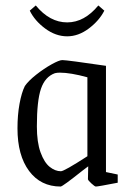

<svg xmlns="http://www.w3.org/2000/svg" viewBox="-20 -674 482 703"><path d="M44 -204Q44 -253 51.5 -294Q59 -335 71 -359Q84 -378 112.5 -400.5Q141 -423 169 -438.5Q197 -454 208 -454Q225 -454 368 -433V-44L411 -35V-5Q339 9 331 9Q327 9 314.5 -2.5Q302 -14 302 -18L303 -65L283 -50Q209 9 202 9Q129 9 86.5 -48Q44 -105 44 -204ZM300 -102V-391Q238 -408 199 -408Q189 -408 181 -406Q145 -393 130 -349Q115 -305 115 -211Q115 -153 128.5 -116Q142 -79 162 -63Q182 -47 203 -47Q215 -47 300 -102ZM89 -635 111 -654Q162 -592 226 -592Q289 -592 340 -654L362 -635Q343 -598 305 -569.5Q267 -541 226 -541Q184 -541 145.5 -569.5Q107 -598 89 -635Z"/></svg>

Font: Grenze Light
Style: Regular
Weight: 300
Designer: Renata Polastri
Foundry: Omnibus-Type
Version: Version 1.002; ttfautohint (v1.8)